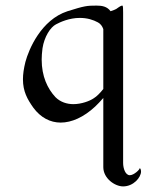

<svg xmlns="http://www.w3.org/2000/svg" viewBox="-20 -438 532 686"><path d="M417 -418C414.1 -418 409.2 -416 399.9 -409.2C396 -404.8 380.9 -399.9 375 -397.9C362.8 -415 344.2 -418 325.2 -418C290 -418 282.2 -417 221.2 -397.9C127 -367.2 83 -262.2 70.8 -216.8C64.9 -192.9 62 -172.9 62 -154.8C62 -110.8 78.1 -83 99.1 -53.2C125 -18.1 159.2 0 196.8 0C235.8 0 278.8 -19 319.8 -57.1C328.1 -64.9 338.9 -76.2 349.1 -87.9V159.2C349.1 199.2 390.1 228 419.9 228C457 228 483.9 195.8 483.9 174.8C483.9 166 480 162.1 479 163.1C480 167 459 188 443.8 188C428.2 188 419.9 164.1 419.9 144V-393.1C419.9 -405.8 419.9 -418 417 -418ZM349.1 -334V-120.1C338.9 -106.9 325.2 -92.8 314.9 -86.9C300.8 -77.1 271 -65.9 242.2 -65.9C219.2 -65.9 195.8 -73.2 178.2 -90.8C149.9 -121.1 128.9 -165 128.9 -225.1C128.9 -236.8 129.9 -250 131.8 -265.1C138.2 -307.1 160.2 -340.8 180.2 -351.1C194.8 -358.9 227.1 -374 265.1 -374C292 -374 313 -367.2 330.1 -357.9C338.9 -353 345.2 -345.2 349.1 -334Z"/></svg>

Font: Pierce
Style: Roman
Weight: 500
Version: Version 0.2.0